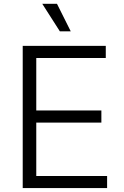

<svg xmlns="http://www.w3.org/2000/svg" viewBox="-20 -962 635 982"><path d="M96.2 0H527.8V-62H165.5V-335H498.5V-397H165.5V-665.5H521V-727.5H96.2ZM286.1 -801.8H341.8L271.5 -942.4H196.3Z"/></svg>

Font: Raveo Light
Style: Regular
Weight: 300
Designer: Jakub Foglar, Rasmus Andersson (Inter)
Foundry: Jakubfoglar.com
Version: Version 1.100;Glyphs 3.2.3 (3260)